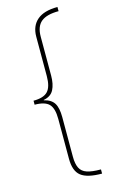

<svg xmlns="http://www.w3.org/2000/svg" viewBox="-147 -889 673 1111"><g transform="rotate(-15 189.5 -333.0)"><path d="M45 -344Q106 -344 131 -371Q156 -398 156 -462V-697Q156 -762 197 -797Q238 -832 319 -832V-807Q247 -807 214 -779.5Q181 -752 181 -691V-458Q181 -407 164 -374Q147 -341 103 -333V-331Q146 -321 163.5 -293Q181 -265 181 -209V28Q181 71 193.5 96Q206 121 236 131Q266 141 319 141V166Q231 166 193.5 136.5Q156 107 156 34V-205Q156 -269 131 -294.5Q106 -320 45 -320Z"/></g></svg>

Font: Noto Sans Devanagari Thin
Style: Regular
Weight: 100
Designer: Jelle Bosma - Monotype Design Team
Foundry: Monotype Imaging Inc.
Version: Version 2.004; ttfautohint (v1.8.4.7-5d5b)